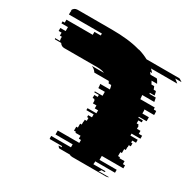

<svg xmlns="http://www.w3.org/2000/svg" viewBox="-132 -706 847 842"><g transform="rotate(30 291.5 -285.5)"><path d="M552 -524Q557 -520 562 -516.5Q567 -513 571 -509H438Q442 -505 445.5 -501.5Q449 -498 452 -494H442Q446 -488 450 -484H482Q486 -480 489 -474.5Q492 -469 495 -464H467L475 -449H489L495 -434H506Q508 -430 509 -424.5Q510 -419 511 -414H487Q487 -413 487.5 -412Q488 -411 488 -409H520Q521 -405 522 -399.5Q523 -394 524 -389H463Q464 -385 464 -379.5Q464 -374 465 -369H538Q538 -367 538 -364Q538 -361 539 -359H551Q552 -355 552 -349.5Q552 -344 552 -339H503Q504 -336 504 -333Q504 -330 504 -327V-319H537V-299H498V-294H521V-284H504V-269H514V-264H517V-249H535V-234H552V-219H507V-209H544V-194H525V-184H532V-169H522V-159H521V-144H513V-124H505V-104H515V-99H541V-84H552V-69H443V-49H530V-34H430V-27Q430 -22 429 -19H491L489 -14H473Q470 -7 463 -4H517Q512 0 503 0H334Q324 0 319 -4H265Q260 -7 256 -14H272L270 -19H208Q207 -21 207 -26V-34H307V-49H220V-69H329V-84H318V-99H292V-104H282V-124H290V-144H298V-159H299V-169H309V-184H302V-194H321V-209H284V-219H329V-234H312V-249H294V-264H291V-269H281V-284H298V-294H275V-299H314V-319H281V-321Q281 -326 280.5 -330.5Q280 -335 279 -339H328Q327 -344 326 -349.5Q325 -355 323 -359H310Q309 -363 305 -369H232Q223 -383 208 -389H269Q255 -396 231 -396H64Q49 -396 41 -409H9Q7 -413 7 -414H32Q30 -420 30 -423V-434H20V-449H5V-464H32V-484H-1V-494H10V-509H143V-524H175V-534H8V-544Q8 -551 10 -554H6Q13 -571 31 -571H204Q246 -571 282 -567Q318 -563 349 -554H352Q366 -550 378 -545Q390 -540 401 -534H568Q572 -532 576 -529.5Q580 -527 584 -524Z"/></g></svg>

Font: Rubik Glitch
Style: Regular
Weight: 400
Designer: Hubert and Fischer, NaN
Foundry: Hubert and Fischer, NaN
Version: Version 2.200